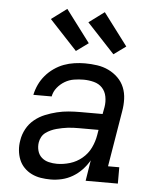

<svg xmlns="http://www.w3.org/2000/svg" viewBox="-54 -812 709 867"><g transform="rotate(5 300.0 -379.0)"><path d="M208 8Q185 8 163 4.5Q141 1 121.5 -8.5Q102 -18 87 -33.5Q72 -49 64 -69Q56 -89 54 -111.5Q52 -134 56 -156Q60 -183 73.5 -208Q87 -233 109 -251Q131 -269 157 -279.5Q183 -290 209.5 -296.5Q236 -303 262.5 -305Q289 -307 315 -307H416L422 -339Q426 -363 421.5 -386.5Q417 -410 402 -426Q387 -442 364 -448Q341 -454 317 -454Q296 -454 274 -450.5Q252 -447 232.5 -435.5Q213 -424 198.5 -406Q184 -388 180 -366H97Q102 -390 112.5 -412.5Q123 -435 139.5 -454.5Q156 -474 177.5 -489Q199 -504 222 -512.5Q245 -521 269.5 -524.5Q294 -528 317 -528Q345 -528 372.5 -524Q400 -520 424 -508.5Q448 -497 467 -478.5Q486 -460 496 -435.5Q506 -411 507 -383Q508 -355 503 -327L461 -74H512V0H366L381 -94Q368 -71 349 -51Q330 -31 307 -17.5Q284 -4 258.5 2Q233 8 208 8ZM230 -65Q259 -65 289 -74Q319 -83 343.5 -103.5Q368 -124 381.5 -152Q395 -180 400 -210L404 -234H315Q302 -234 289.5 -233.5Q277 -233 264.5 -231.5Q252 -230 239.5 -227.5Q227 -225 214 -221.5Q201 -218 189 -212.5Q177 -207 166 -199Q155 -191 148.5 -179Q142 -167 140 -154Q137 -135 142 -116.5Q147 -98 160.5 -86Q174 -74 192.5 -69.5Q211 -65 230 -65ZM441 -580 316 -714 386 -766 496 -620ZM271 -580 146 -714 216 -766 326 -620Z"/></g></svg>

Font: Iosevka Etoile Oblique
Style: Regular
Weight: 400
Italic angle: -9°
Designer: Belleve Invis
Foundry: Belleve Invis
Version: Version 15.5.2; ttfautohint (v1.8.4)